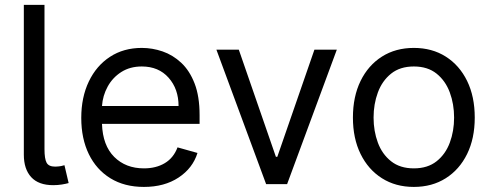

<svg xmlns="http://www.w3.org/2000/svg" viewBox="-20 -747 1997 779"><path d="M196 4.3Q136.4 4.3 106.5 -28.4Q76.7 -61.1 76.7 -119.3V-727.3H160.5V-142Q160.5 -102.3 169.2 -86.6Q177.9 -71 203.5 -71H206Q220.9 -71.7 228.2 -73.3Q235.4 -74.9 241.5 -76.7L258.5 -4.3Q247.5 -1.1 230.8 1.6Q214.1 4.3 196 4.3Z M563.9 11.4Q485.1 11.4 428.1 -23.6Q371.1 -58.6 340.4 -121.6Q309.7 -184.7 309.7 -268.5Q309.7 -352.3 340.4 -416.4Q371.1 -480.5 426.3 -516.5Q481.5 -552.6 555.4 -552.6Q598 -552.6 639.6 -538.4Q681.1 -524.1 715.2 -492.4Q749.3 -460.6 769.5 -408.4Q789.8 -356.2 789.8 -279.8V-244.3H393.8Q396.7 -157 443.4 -110.4Q490.1 -63.9 563.9 -63.9Q613.3 -63.9 648.8 -85.2Q684.3 -106.5 700.3 -149.1L781.2 -126.4Q762.1 -64.6 704.5 -26.6Q647 11.4 563.9 11.4ZM704.5 -316.8Q704.5 -386 664.1 -431.6Q623.6 -477.3 555.4 -477.3Q507.5 -477.3 472.3 -454.9Q437.1 -432.5 416.9 -395.8Q396.7 -359 393.8 -316.8Z M1144.9 0H1059.7L858 -545.5H948.9L1099.4 -110.8H1105.1L1255.7 -545.5H1346.6Z M1659.1 11.4Q1585.2 11.4 1529.7 -23.8Q1474.1 -58.9 1443 -122.2Q1411.9 -185.4 1411.9 -269.9Q1411.9 -355.1 1443 -418.7Q1474.1 -482.2 1529.7 -517.4Q1585.2 -552.6 1659.1 -552.6Q1733 -552.6 1788.5 -517.4Q1844.1 -482.2 1875.2 -418.7Q1906.2 -355.1 1906.2 -269.9Q1906.2 -185.4 1875.2 -122.2Q1844.1 -58.9 1788.5 -23.8Q1733 11.4 1659.1 11.4ZM1659.1 -63.9Q1715.2 -63.9 1751.4 -92.7Q1787.6 -121.4 1805 -168.3Q1822.4 -215.2 1822.4 -269.9Q1822.4 -324.6 1805 -371.8Q1787.6 -419 1751.4 -448.2Q1715.2 -477.3 1659.1 -477.3Q1603 -477.3 1566.8 -448.2Q1530.5 -419 1513.1 -371.8Q1495.7 -324.6 1495.7 -269.9Q1495.7 -215.2 1513.1 -168.3Q1530.5 -121.4 1566.8 -92.7Q1603 -63.9 1659.1 -63.9Z"/></svg>

Font: Linik Sans
Style: Regular
Weight: 400
Designer: Rasmus Andersson (font), Marc Monis (original base), Kil Hyung-jin (Pretendard portions), Cristiano Sobral (main changes
Foundry: rsms
Version: Version 3.018;May 31, 2022;FontCreator 14.0.0.2814 64-bit; t